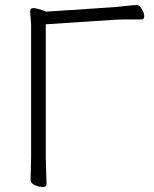

<svg xmlns="http://www.w3.org/2000/svg" viewBox="-20 -730 609 759"><path d="M111 -698Q127 -698 163 -684L435 -702Q458 -704 483.5 -707Q509 -710 520 -710Q531 -710 540.5 -694.5Q550 -679 550 -666Q550 -653 539 -653Q539 -653 476 -653Q450 -653 436 -652L161 -634V-107L164 -1Q164 9 148.5 9Q133 9 117 1.5Q101 -6 101 -19L103 -108V-634L99 -684Q99 -698 111 -698Z"/></svg>

Font: LXGW WenKai Light
Style: Regular
Weight: 300
Designer: LXGW / Fontworks Inc.
Foundry: LXGW / Fontworks Inc.
Version: Version 1.501; October 10, 2024